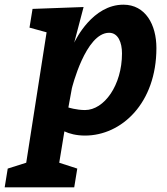

<svg xmlns="http://www.w3.org/2000/svg" viewBox="-80 -570 713 820"><path d="M277 -540 59 -532 46 -452 119 -432 32 125 -47 150 -60 230H237L250 150L173 125L195 -9C216 1 246 9 283 9C439 9 588 -129 588 -365C588 -465 541 -550 447 -550C315 -550 243 -400 237 -388ZM227 -193C227 -193 285 -430 386 -430C425 -430 441 -388 441 -342C441 -206 365 -100 283 -100C246 -100 212 -111 212 -111Z"/></svg>

Font: Bitter
Style: Bold Italic
Weight: 700
Designer: Sol Matas
Foundry: Sol Matas
Version: Version 1.002